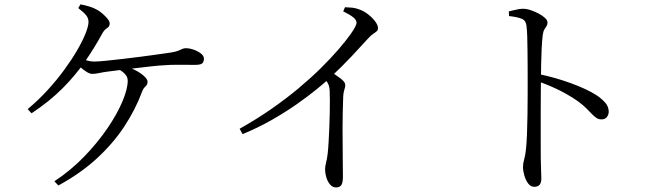

<svg xmlns="http://www.w3.org/2000/svg" viewBox="-20 -797 2970 859"><path d="M103.7 -308.8Q151.3 -348.3 193.1 -394.1Q235 -439.9 268.5 -486Q302 -532 326.1 -573.6Q350.1 -615.2 363.1 -648.2Q376 -681.1 376 -698.9Q376 -716.1 364.7 -729.5Q353.3 -743 330.1 -760.9L340 -777.5Q360 -773.7 378 -768.3Q395.9 -763 408.3 -756.4Q422.7 -749.5 437 -737.4Q451.3 -725.2 461.1 -713.1Q470.8 -701.1 470.8 -691.9Q470.8 -678.5 459.1 -671.3Q447.4 -664.2 438.5 -648.9Q402.9 -583.3 359.9 -521.2Q316.9 -459 259.4 -401.4Q201.8 -343.7 121.2 -290.1ZM332 -540.6Q354.3 -530.6 369.7 -526.1Q385.1 -521.6 401 -521.6Q417.9 -521.6 452.3 -525Q486.7 -528.4 529.5 -533.4Q572.4 -538.4 614.6 -543.9Q656.9 -549.4 691.3 -554.4Q725.7 -559.4 742.3 -561.6Q764.1 -565 775.8 -569.4Q787.4 -573.9 794.5 -577.6Q801.5 -581.3 810.8 -581.3Q828.3 -581.3 847 -574.6Q865.8 -567.9 879.1 -557.4Q892.4 -546.9 892.4 -534.1Q892.4 -521.6 885.5 -514.2Q878.5 -506.8 853.5 -506.8Q838.8 -506.8 815.1 -507Q791.4 -507.1 765.1 -507.1Q738.8 -507.1 715.2 -505.1Q692.9 -504.1 659.6 -500.5Q626.2 -496.8 589 -492.3Q551.7 -487.8 517.7 -483.7Q483.7 -479.6 459.9 -476.4Q440.9 -474 423.7 -470.2Q406.4 -466.4 392.4 -466.4Q382.1 -466.4 368 -475.1Q353.8 -483.9 340.2 -495.9Q326.6 -507.8 316.6 -517.7ZM241.1 32.9 223.4 14Q296.7 -34.4 356.8 -96.6Q417 -158.9 460.7 -223.1Q504.4 -287.3 527.9 -343.5Q551.4 -399.7 551.4 -435.9Q551.4 -452.4 539.7 -465.2Q528 -477.9 509.2 -487.9L524.7 -503.1Q556.7 -497.1 582.8 -484.2Q608.8 -471.3 624.5 -456.7Q640.2 -442.1 640.2 -431.2Q640.2 -418.3 630.6 -410Q620.9 -401.7 615 -385.3Q585.8 -306.5 535.8 -230.6Q485.7 -154.7 412.9 -87.8Q340 -20.9 241.1 32.9Z M1515.5 -746.3 1523.5 -764.7Q1540.1 -764.3 1556.4 -762.6Q1572.6 -760.8 1588.3 -754.4Q1607.7 -747.8 1626.6 -733.1Q1645.6 -718.4 1658.4 -701.4Q1671.1 -684.4 1671.1 -671.3Q1671.1 -662.2 1665.5 -657.3Q1659.9 -652.3 1649.8 -645.7Q1639.6 -639.1 1625.6 -623.5Q1595.6 -590.3 1552.9 -544.8Q1510.2 -499.4 1453.1 -446Q1432.7 -427 1396 -397.1Q1359.3 -367.2 1309.2 -331.9Q1259.1 -296.5 1197.2 -261.2Q1135.3 -225.8 1065.3 -196.9L1052.1 -221Q1128.1 -263.7 1194 -309.5Q1259.9 -355.3 1315.8 -402Q1371.6 -448.8 1416.2 -492.9Q1460.7 -537 1493.8 -575.4Q1526.9 -613.8 1548.3 -643.7Q1575.1 -681.6 1575.1 -695.3Q1575.1 -707.1 1561.4 -718.7Q1547.7 -730.2 1515.5 -746.3ZM1424.9 -453.3 1455.4 -479.4Q1481.8 -462 1503.3 -446.2Q1524.7 -430.3 1524.7 -416.7Q1524.7 -407.3 1520.6 -395.5Q1516.5 -383.7 1515.5 -365.5Q1512.7 -292.8 1512.6 -221.7Q1512.6 -150.6 1513.4 -94Q1514.2 -37.4 1514.2 -7Q1514.2 20.6 1507 31.1Q1499.7 41.6 1483.9 41.6Q1467.9 41.6 1456.7 28.4Q1445.5 15.3 1439.9 -3.6Q1434.4 -22.5 1434.4 -38.8Q1434.4 -53 1438.7 -68.9Q1443 -84.7 1446 -109.5Q1448.4 -130.1 1450.1 -160.6Q1451.8 -191.1 1453.3 -225.1Q1454.8 -259.1 1455.3 -291.9Q1455.8 -324.6 1455.8 -350.6Q1455.8 -376.6 1455 -389.6Q1454.2 -408.7 1448.3 -421.4Q1442.4 -434.1 1424.9 -453.3Z M2256.5 -746.1Q2275.5 -750.4 2290.9 -754.1Q2306.2 -757.8 2319.6 -757.8Q2335.6 -757.8 2354.2 -751.6Q2372.8 -745.3 2390.3 -736.1Q2407.8 -726.8 2418.7 -716.4Q2429.6 -705.9 2429.6 -696.6Q2429.6 -686.7 2425 -680.3Q2420.5 -673.8 2415.5 -665.2Q2410.5 -656.7 2408 -639.8Q2405 -613.5 2403.3 -578.6Q2401.6 -543.6 2401 -508.4Q2400.4 -473.3 2400.2 -444.7Q2400 -423.7 2399.5 -382.3Q2399 -340.9 2399.1 -289.4Q2399.2 -237.9 2399.1 -185.8Q2399 -133.6 2399.3 -90.4Q2399.7 -57.3 2400.8 -34.7Q2401.9 -12.2 2401.9 0.8Q2401.9 20.5 2394.1 29.7Q2386.4 38.8 2370.1 38.8Q2354.1 38.8 2342.9 23.7Q2331.7 8.6 2325.8 -12.2Q2319.9 -32.9 2319.9 -49.9Q2319.9 -66.4 2324.9 -83Q2329.9 -99.5 2333.1 -128.2Q2336.1 -156.2 2337.7 -197.4Q2339.3 -238.7 2340 -284.3Q2340.6 -330 2340.7 -371.8Q2340.8 -413.7 2340.8 -442.2Q2340.8 -472.6 2340.6 -506.3Q2340.3 -540.1 2340 -572.9Q2339.7 -605.6 2338.8 -634.1Q2337.9 -662.7 2335.5 -681Q2333.4 -704.7 2315.1 -712.6Q2296.9 -720.6 2257.5 -725.2ZM2388.8 -465.9Q2463.7 -450.5 2533.9 -424.9Q2604 -399.3 2646.9 -372.3Q2669.9 -357.4 2686.6 -338.9Q2703.4 -320.4 2703.4 -297.5Q2703.4 -284.1 2695.1 -273.4Q2686.7 -262.8 2670.9 -262.8Q2659.1 -262.8 2649.5 -268.7Q2639.9 -274.7 2629.3 -285.7Q2618.8 -296.7 2604 -311.6Q2589.2 -326.5 2566.7 -343.2Q2531.3 -368.2 2487.5 -390.6Q2443.7 -412.9 2388.8 -432.6Z"/></svg>

Font: Noto Serif SC
Style: Regular
Weight: 200
Designer: Ryoko NISHIZUKA 西塚涼子 (kana & ideographs); Frank Grießhammer (Latin, Greek & Cyrillic); Wenlong ZHANG 张文龙 (bopomofo); San
Foundry: Adobe
Version: Version 2.001;hotconv 1.1.0;makeotfexe 2.6.0